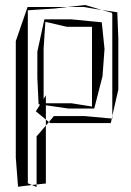

<svg xmlns="http://www.w3.org/2000/svg" viewBox="-20 -748 523 766"><path d="M134 -332 140 -331 123 -304 163 -271V-328L253 -315H356L389 -444L397 -553L386 -659L263 -671H157L129 -542V-437ZM163 -368 154 -353V-554L161 -661L247 -641H347V-323L265 -336H163ZM91 -17V-707L198 -714L248 -720H90L43 -584V-119L52 -3L107 -10L93 -16ZM448 -699 387 -708 426 -697 428 -692V-286L452 -390V-596ZM126 -12 163 -16V-247L126 -204ZM195 -285 175 -261 181 -257H422L426 -275L317 -285ZM248 -720H314L387 -708L320 -728ZM163 -271V-247L175 -261ZM126 -2V-12L107 -10ZM428 -275V-286L426 -275Z"/></svg>

Font: Quebrada
Style: Regular
Weight: 400
Designer: deFharo
Foundry: deFharo
Version: Version 1.034 2012